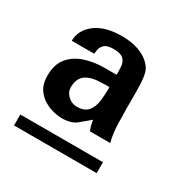

<svg xmlns="http://www.w3.org/2000/svg" viewBox="-106 -746 601 611"><g transform="rotate(30 194.5 -440.0)"><path d="M137.7 -327.1Q127 -327.1 109.4 -331.1Q91.8 -335 74.2 -345.2Q56.6 -355.5 44.4 -374Q32.2 -392.6 32.2 -421.9Q32.2 -463.9 52.7 -488.3Q73.2 -512.7 106.4 -523.4Q139.6 -534.2 177.7 -534.2Q189.5 -534.2 200.7 -534.2Q211.9 -534.2 221.7 -534.2Q221.7 -549.8 220.7 -564.9Q219.7 -580.1 209.5 -590.3Q199.2 -600.6 172.9 -600.6Q147.5 -600.6 138.2 -590.3Q128.9 -580.1 127.9 -569.3Q127 -558.6 126 -556.6H43.9Q43.9 -595.7 78.6 -622.6Q113.3 -649.4 175.8 -649.4Q210 -649.4 235.4 -640.6Q260.7 -631.8 276.4 -617.2Q285.2 -609.4 291 -599.6Q296.9 -589.8 299.8 -570.3Q302.7 -550.8 302.7 -513.7V-459Q302.7 -437.5 303.7 -402.3Q304.7 -367.2 312.5 -335.9H238.3Q234.4 -344.7 231.9 -354Q229.5 -363.3 228.5 -373Q210.9 -358.4 192.4 -342.8Q173.8 -327.1 137.7 -327.1ZM19.5 -231.4V-271.5H323.2V-231.4ZM162.1 -382.8Q190.4 -382.8 203.1 -398.4Q215.8 -414.1 218.8 -438Q221.7 -461.9 221.7 -488.3Q213.9 -489.3 207 -488.8Q200.2 -488.3 194.3 -488.3Q156.2 -488.3 135.7 -474.1Q115.2 -460 115.2 -426.8Q115.2 -409.2 129.4 -396Q143.6 -382.8 162.1 -382.8Z"/></g></svg>

Font: Padauk Book
Style: Bold
Weight: 700
Designer: Debbi Hosken, Becca Hirsbrunner Spalinger
Foundry: SIL International
Version: Version 5.000